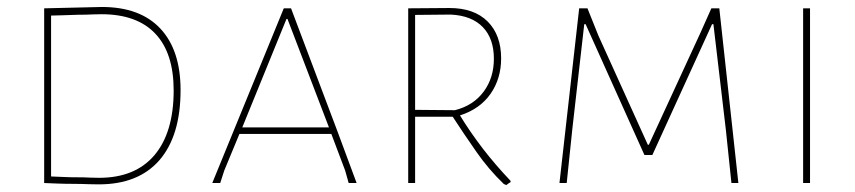

<svg xmlns="http://www.w3.org/2000/svg" viewBox="-20 -530 2475 556"><path d="M274.9 -509.8Q385.7 -509.8 444.3 -447.3Q502.9 -384.8 502.9 -269Q502.9 -137.2 441.9 -66.4Q380.9 3.9 266.1 3.9Q251 3.9 237.3 3.4Q230 2.9 215.3 2.7Q200.7 2.4 192.9 2.4Q185.1 2.4 169.2 2.2Q153.3 2 145.5 1.5Q121.6 0.5 107.9 0V-505.9ZM482.9 -268.1Q482.9 -376.5 429.7 -432.6Q376.5 -488.8 273.9 -488.8Q261.7 -488.8 249 -488.3Q242.2 -487.8 228.3 -487.5Q214.4 -487.3 207 -487.3Q176.8 -486.3 162.1 -485.8Q132.8 -484.9 127.9 -484.9V-19Q141.1 -18.6 161.6 -17.6Q168.5 -17.1 182.4 -16.8Q196.3 -16.6 203.1 -16.6Q210 -16.6 222.9 -16.4Q235.8 -16.1 242.2 -15.6Q254.4 -15.1 267.1 -15.1Q371.1 -15.1 426.8 -80.1Q482.9 -146 482.9 -268.1Z M629.4 -36.1 617.7 0H594.7L801.8 -505.9H822.8L957.5 -148.9L1012.7 0H989.7L979.5 -36.1L939.5 -142.1H673.3ZM809.6 -475.1 681.6 -161.1H932.6L812.5 -475.1Z M1182.1 0H1162.1V-505.9L1281.2 -506.8Q1353 -506.8 1392.1 -467.8Q1431.2 -428.7 1431.2 -360.8Q1431.2 -302.7 1400.9 -258.8Q1370.1 -214.4 1312 -195.8Q1340.8 -148.4 1379.4 -98.1Q1414.1 -53.2 1458 -6.8L1459 -2.9Q1454.1 0 1452.1 1.5L1446.3 5.9L1439 2.9Q1394.5 -40 1359.9 -89.8Q1321.8 -144.5 1291 -191.9H1182.1ZM1182.1 -211.9 1297.4 -210.9Q1351.6 -224.6 1381.3 -265.6Q1410.2 -305.2 1410.2 -359.9Q1410.2 -418 1378.4 -451.2Q1346.2 -484.9 1285.2 -487.8L1182.1 -486.8Z M1637.2 -154.8 1621.1 0H1600.1L1657.2 -505.9H1681.2L1712.9 -426.8L1856 -110.8H1858.9L2008.8 -436L2040 -505.9H2063L2118.2 0H2098.1L2082 -153.8L2045.9 -460H2042L1869.1 -81.1H1846.2L1675.8 -460H1671.9Z M2325.7 -505.9V0H2305.7V-505.9Z"/></svg>

Font: Datalegreya
Style: Gradient
Weight: 400
Designer: Figs Lab
Foundry: Figs Lab
Version: Version 1.002;PS 001.002;hotconv 1.0.70;makeotf.lib2.5.58329